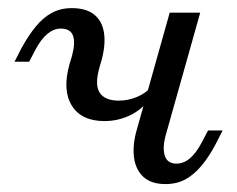

<svg xmlns="http://www.w3.org/2000/svg" viewBox="-20 -446 590 477"><path d="M391.1 11.3Q355.6 11.3 336.3 -6.5Q316.9 -24.2 312.9 -55.2Q308.9 -86.3 320.2 -125L401.6 -414.5H477.4L392.7 -113.7Q383.1 -80.6 389.1 -60.1Q395.2 -39.5 418.5 -39.5Q436.3 -39.5 452 -52.8Q467.7 -66.1 481.5 -92.7L496.8 -121.8H533.1L515.3 -87.1Q499.2 -56.5 480.6 -34.3Q462.1 -12.1 440.7 -0.4Q419.4 11.3 391.1 11.3ZM239.5 -145.2Q182.3 -145.2 158.5 -183.5Q134.7 -221.8 152.4 -285.5L158.9 -307.3Q167.7 -340.3 161.3 -357.7Q154.8 -375 130.6 -375Q113.7 -375 97.6 -361.7Q81.5 -348.4 67.7 -321.8L52.4 -292.7H16.1L33.9 -327.4Q50.8 -358.1 69 -380.2Q87.1 -402.4 108.9 -414.1Q130.6 -425.8 158.1 -425.8Q194.4 -425.8 214.1 -409.7Q233.9 -393.5 238.3 -364.9Q242.7 -336.3 233.1 -299.2L228.2 -282.3Q214.5 -236.3 227.4 -216.1Q240.3 -196 275 -196Q297.6 -196 319.4 -204.8Q341.1 -213.7 354.8 -229L347.6 -194.4Q327.4 -170.2 299.2 -157.7Q271 -145.2 239.5 -145.2Z"/></svg>

Font: Playfair 9pt
Style: Italic
Weight: 400
Italic angle: -15.6°
Designer: Claus Eggers Sørensen
Foundry: Claus Eggers Sørensen
Version: Version 2.001;gftools[0.9.30]